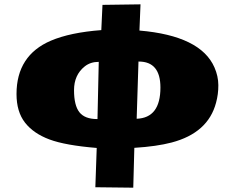

<svg xmlns="http://www.w3.org/2000/svg" viewBox="-20 -660 1076 880"><path d="M590.8 200.2 417 198.2 423.3 18.1Q279.3 6.3 206.3 -21Q133.3 -48.3 94.5 -98.1Q55.7 -147.9 55.7 -229Q55.7 -406.2 213.4 -473.6Q301.8 -511.2 444.3 -522L449.7 -637.7L624 -640.1L619.1 -520Q899.4 -496.1 962.9 -351.1Q980.5 -311 980.7 -269.8Q981 -228.5 970.2 -189Q933.6 -50.8 766.6 -6.8Q698.2 11.2 595.7 17.6ZM606.4 -115.7Q715.3 -119.6 715.3 -258.8Q715.3 -377.9 616.2 -377.9Q615.2 -377.9 614.7 -377.9ZM426.8 -114.3 432.6 -376.5Q394.5 -376.5 368.2 -355.5Q319.3 -316.4 319.3 -246.6Q319.3 -176.8 344 -145.5Q368.7 -114.3 425.3 -114.3Q425.8 -114.3 426.8 -114.3Z"/></svg>

Font: Seymour One
Style: Book
Weight: 400
Designer: vernon adams
Foundry: vernon adams
Version: Version 1.000; ttfautohint (v0.93) -l 8 -r 50 -G 200 -x 0 -w